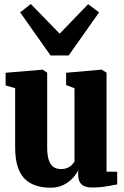

<svg xmlns="http://www.w3.org/2000/svg" viewBox="-20 -906 608 938"><path d="M429.5 10Q393.5 10 377.8 -5.8Q362 -21.5 362 -51V-73.5Q350 -50.5 331 -31.5Q312 -12.5 286.2 -0.8Q260.5 11 228 11Q140.5 11 97.2 -36Q54 -83 54 -187V-475L7.5 -488.5V-550.5L186.5 -565.5H188.5L210.5 -551V-185Q210.5 -146.5 218.5 -123.5Q226.5 -100.5 241.5 -90.2Q256.5 -80 278.5 -80Q293 -80 305.2 -84.2Q317.5 -88.5 327.2 -96.8Q337 -105 344 -117V-475L303 -490.5V-550.5L473 -565.5H476.5L500.5 -551V-67.5L552.5 -67V-5Q534.5 -1.5 501.5 4.2Q468.5 10 429.5 10ZM227 -635 78.5 -845.5 130.5 -886.5 271.5 -741.5 410.5 -885.5 464 -845.5 315.5 -635Z"/></svg>

Font: Merriweather 24pt SemiCondensed Black
Style: Regular
Weight: 900
Width: 4
Designer: Eben Sorkin
Foundry: Eben Sorkin
Version: Version 2.100